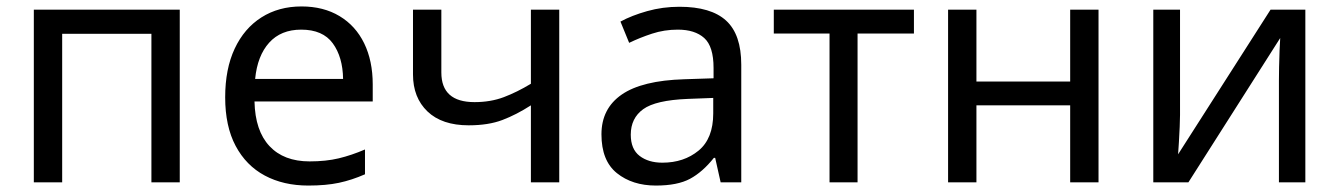

<svg xmlns="http://www.w3.org/2000/svg" viewBox="-20 -566 4158 596"><path d="M538 -536V0H450V-461H173V0H85V-536Z M916 -546Q984 -546 1034 -516Q1084 -486 1110.5 -431.5Q1137 -377 1137 -304V-251H770Q772 -160 816.5 -112.5Q861 -65 941 -65Q992 -65 1031.5 -74.5Q1071 -84 1113 -102V-25Q1072 -7 1032 1.5Q992 10 937 10Q860 10 802 -21Q744 -52 711.5 -113Q679 -174 679 -264Q679 -352 708.5 -415Q738 -478 791.5 -512Q845 -546 916 -546ZM915 -474Q852 -474 815.5 -433.5Q779 -393 772 -321H1045Q1044 -389 1013 -431.5Q982 -474 915 -474Z M1350 -536V-341Q1350 -249 1453 -249Q1503 -249 1544 -264.5Q1585 -280 1628 -306V-536H1716V0H1628V-239Q1583 -210 1539.5 -193.5Q1496 -177 1435 -177Q1352 -177 1307 -220Q1262 -263 1262 -335V-536Z M2089 -545Q2187 -545 2234 -502Q2281 -459 2281 -365V0H2217L2200 -76H2196Q2161 -32 2122 -11Q2083 10 2016 10Q1943 10 1895 -28.5Q1847 -67 1847 -149Q1847 -229 1910 -272.5Q1973 -316 2104 -320L2195 -323V-355Q2195 -422 2166 -448Q2137 -474 2084 -474Q2042 -474 2004 -461.5Q1966 -449 1933 -433L1906 -499Q1941 -518 1989 -531.5Q2037 -545 2089 -545ZM2194 -262 2115 -259Q2015 -255 1976.5 -227Q1938 -199 1938 -148Q1938 -103 1965.5 -82Q1993 -61 2036 -61Q2103 -61 2148.5 -98.5Q2194 -136 2194 -214Z M2817 -462H2642V0H2555V-462H2382V-536H2817Z M3011 -536V-313H3302V-536H3390V0H3302V-239H3011V0H2923V-536Z M3643 -536V-209Q3643 -196 3642 -172.5Q3641 -149 3639.5 -124.5Q3638 -100 3637 -87L3924 -536H4032V0H3950V-316Q3950 -332 3950.5 -358Q3951 -384 3952 -409.5Q3953 -435 3954 -448L3669 0H3560V-536Z"/></svg>

Font: Apis
Style: Regular
Weight: 400
Designer: Monotype Design Team
Foundry: Monotype Imaging Inc.
Version: Version 2.000; build 0001